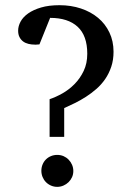

<svg xmlns="http://www.w3.org/2000/svg" viewBox="-20 -707 526 739"><path d="M417 -507.8Q417 -476.1 408.2 -450Q399.4 -423.8 384.8 -402.6Q370.1 -381.3 350.8 -364.5Q331.5 -347.7 310.5 -334.2Q289.6 -320.8 267.8 -310.1Q246.1 -299.3 227.1 -291V-180.2H170.9V-325.2Q194.3 -333 220 -347.4Q245.6 -361.8 266.8 -383.3Q288.1 -404.8 302 -433.8Q315.9 -462.9 315.9 -500Q315.9 -569.8 278.8 -604Q241.7 -638.2 172.9 -638.2L131.8 -536.1Q127.4 -535.6 124 -535.6Q121.1 -535.2 118.7 -535.2H115.2Q101.6 -535.2 89.6 -538.1Q77.6 -541 68.8 -547.6Q60.1 -554.2 54.9 -564.5Q49.8 -574.7 49.8 -588.9Q49.8 -606.4 59.3 -624Q68.8 -641.6 88.6 -655.5Q108.4 -669.4 138.2 -678.2Q168 -687 209 -687Q253.4 -687 291.5 -674.3Q329.6 -661.6 357.4 -638.4Q385.3 -615.2 401.1 -582Q417 -548.8 417 -507.8ZM262.2 -48.8Q262.2 -36.1 257.3 -25.1Q252.4 -14.2 243.9 -5.9Q235.4 2.4 224.1 7.3Q212.9 12.2 200.2 12.2Q187.5 12.2 176.3 7.3Q165 2.4 156.7 -6.1Q148.4 -14.6 143.8 -25.9Q139.2 -37.1 139.2 -49.8Q139.2 -62.5 143.8 -73.7Q148.4 -85 156.7 -93.3Q165 -101.6 176.3 -106.2Q187.5 -110.8 200.2 -110.8Q213.4 -110.8 224.6 -106Q235.8 -101.1 244.1 -92.5Q252.4 -84 257.3 -72.8Q262.2 -61.5 262.2 -48.8Z"/></svg>

Font: BabelStone Ogham Pictish
Style: Bold Italic
Weight: 700
Italic angle: -30°
Designer: Andrew West
Foundry: BabelStone
Version: Version 1.02 March 14, 2022